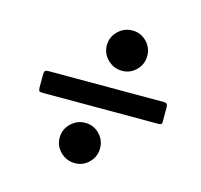

<svg xmlns="http://www.w3.org/2000/svg" viewBox="-82 -738 723 691"><g transform="rotate(15 280.0 -392.5)"><path d="M254.5 -575Q254.5 -606 277 -628Q299.5 -650 330.5 -650Q361.5 -650 383.2 -628Q405 -606 405 -575Q405 -544 383.2 -522Q361.5 -500 330.5 -500Q299.5 -500 277 -522Q254.5 -544 254.5 -575ZM77.5 -430.5H507Q520 -430.5 520 -416.5V-358.5Q520 -349.5 508 -349.5H76Q66.5 -349.5 63.2 -352.2Q60 -355 60 -364.5V-410.5Q60 -423 62.8 -426.8Q65.5 -430.5 77.5 -430.5ZM176.5 -210Q176.5 -241 199 -263Q221.5 -285 252.5 -285Q283.5 -285 305.2 -263Q327 -241 327 -210Q327 -179 305.2 -157Q283.5 -135 252.5 -135Q221.5 -135 199 -157Q176.5 -179 176.5 -210Z"/></g></svg>

Font: Besley* Narrow
Style: Bold Italic
Weight: 700
Width: 4
Italic angle: -13°
Designer: Owen Earl
Foundry: indestructible type*
Version: Version 3.000; ttfautohint (v1.8.3)